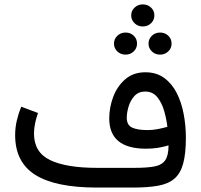

<svg xmlns="http://www.w3.org/2000/svg" viewBox="-20 -846 907 866"><path d="M571.8 -776.4Q571.8 -797.9 587.2 -812Q602.5 -826.2 624 -826.2Q646 -826.2 661.1 -812Q676.3 -797.9 676.3 -776.4Q676.3 -755.4 661.1 -741Q646 -726.6 624 -726.6Q602.5 -726.6 587.2 -741Q571.8 -755.4 571.8 -776.4ZM649.9 -649.4Q649.9 -670.4 665 -684.8Q680.2 -699.2 702.1 -699.2Q723.6 -699.2 738.8 -685.1Q753.9 -670.9 753.9 -649.4Q753.9 -628.4 738.8 -614Q723.6 -599.6 702.1 -599.6Q680.2 -599.6 665 -614Q649.9 -628.4 649.9 -649.4ZM494.1 -649.4Q494.1 -670.4 509.3 -684.8Q524.4 -699.2 546.4 -699.2Q567.9 -699.2 583 -685.1Q598.1 -670.9 598.1 -649.4Q598.1 -628.4 583 -614Q567.9 -599.6 546.4 -599.6Q524.4 -599.6 509.3 -614Q494.1 -628.4 494.1 -649.4ZM740.2 -190.4Q716.3 -183.1 691.7 -179.2Q667 -175.3 638.7 -175.3Q472.7 -175.3 472.7 -312Q472.7 -360.8 490.5 -408.7Q508.3 -456.5 544.7 -488.3Q581.1 -520 635.7 -520Q685.1 -520 720 -494.9Q754.9 -469.7 776.6 -427.5Q798.3 -385.3 808.3 -332.5Q818.4 -279.8 818.4 -224.6Q818.4 -151.9 805.9 -107.2Q793.5 -62.5 765.6 -39.3Q737.8 -16.1 691.9 -8.1Q646 0 579.1 0H417.5Q230.5 0 139.4 -57.1Q48.3 -114.3 48.3 -236.8Q48.3 -270.5 55.9 -302.7Q63.5 -335 75.7 -364.7L151.4 -336.4Q143.6 -314.9 138.4 -290.5Q133.3 -266.1 133.3 -244.1Q133.3 -158.7 206.3 -123.8Q279.3 -88.9 417.5 -88.9H585Q642.6 -88.9 676.5 -95.2Q710.4 -101.6 725.3 -123.3Q740.2 -145 740.2 -190.4ZM645 -259.3Q668 -259.3 689.9 -263.4Q711.9 -267.6 734.9 -273.9Q731 -308.6 720.5 -345.5Q710 -382.3 689.5 -407.7Q668.9 -433.1 634.8 -433.1Q604.5 -433.1 586.2 -412.8Q567.9 -392.6 559.8 -365Q551.8 -337.4 551.8 -314.9Q551.8 -281.7 575.9 -270.5Q600.1 -259.3 645 -259.3Z"/></svg>

Font: Vazirmatn RD
Style: Regular
Weight: 400
Designer: Saber Rastikerdar
Foundry: Saber Rastikerdar
Version: Version 32.102